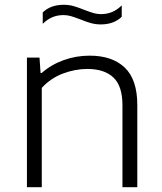

<svg xmlns="http://www.w3.org/2000/svg" viewBox="-20 -782 678 802"><path d="M92.5 -541.5H145L149.5 -477H154Q194.5 -512.5 246.2 -531Q298 -549.5 354.5 -549.5Q448.5 -549.5 501 -499.8Q553.5 -450 553.5 -343.5V0H491.5V-342.5Q491.5 -422.5 453.8 -458.2Q416 -494 344.5 -494Q294 -494 243 -474.8Q192 -455.5 154.5 -415V0H92.5ZM315.5 -701Q290.5 -710.5 275.5 -714.8Q260.5 -719 245.5 -719Q220 -719 199 -710.2Q178 -701.5 158.5 -682.5V-730Q191 -762 246.5 -762Q267.5 -762 286.5 -756.8Q305.5 -751.5 331.5 -741Q356.5 -731.5 371.5 -727.2Q386.5 -723 401.5 -723Q427 -723 448 -731.8Q469 -740.5 488.5 -759.5V-712Q456 -680 400.5 -680Q380 -680 360.8 -685.2Q341.5 -690.5 315.5 -701Z"/></svg>

Font: Encode Sans Expanded Light
Style: Regular
Weight: 300
Width: 7
Designer: Multiple Designers
Foundry: Impallari Type
Version: Version 2.000